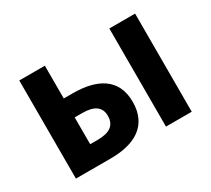

<svg xmlns="http://www.w3.org/2000/svg" viewBox="-112 -755 1044 949"><g transform="rotate(-30 409.5 -280.0)"><path d="M79 0H277C411 0 512 -50 512 -189C512 -324 411 -373 277 -373H225V-560H79ZM225 -112V-265H268C337 -265 371 -240 371 -190C371 -137 337 -112 268 -112ZM593 0H740V-560H593Z"/></g></svg>

Font: Noto Sans T Chinese Bold
Style: Bold
Weight: 700
Designer: Ryoko NISHIZUKA (kana & ideographs); Paul D. Hunt (Latin, Greek & Cyrillic); Wenlong ZHANG (bopomofo); Sandoll Communica
Foundry: Adobe Systems Incorporated
Version: Version 1.000;PS 1;hotconv 1.0.78;makeotf.lib2.5.61930